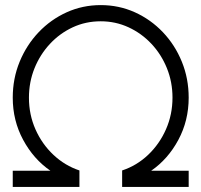

<svg xmlns="http://www.w3.org/2000/svg" viewBox="-20 -733 790 753"><path d="M30 0V-63.5H177.5Q111.5 -109 70.8 -184.5Q30 -260 30 -350Q30 -425 57 -490.8Q84 -556.5 131.5 -606.5Q179 -656.5 241.5 -684.8Q304 -713 375 -713Q446.5 -713 509 -684.8Q571.5 -656.5 619 -606.5Q666.5 -556.5 693.2 -490.8Q720 -425 720 -350Q720 -260 679.5 -184.5Q639 -109 573 -63.5H720V0H459V-64.5Q516.5 -83.5 561 -125.8Q605.5 -168 631 -226Q656.5 -284 656.5 -350Q656.5 -411.5 634.5 -465.8Q612.5 -520 573.8 -561.2Q535 -602.5 484 -626Q433 -649.5 375 -649.5Q316 -649.5 265 -625.8Q214 -602 175.5 -560.5Q137 -519 115.2 -465Q93.5 -411 93.5 -350Q93.5 -283.5 119.2 -225.5Q145 -167.5 189.8 -125.5Q234.5 -83.5 291.5 -64.5V0Z"/></svg>

Font: Urbanist Light
Style: Regular
Weight: 300
Designer: Corey Hu
Foundry: Corey Hu
Version: Version 1.330; ttfautohint (v1.8.4.7-5d5b)